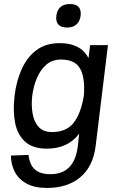

<svg xmlns="http://www.w3.org/2000/svg" viewBox="-20 -723 580 948"><path d="M258 -644Q265 -703 326 -703Q385 -703 378 -644Q374 -617 357 -602Q340 -587 312 -587Q281 -587 268 -602Q255 -617 258 -644ZM452 0Q439 100 376 152.5Q313 205 212 205Q150 205 110.5 183Q71 161 52.5 124.5Q34 88 34 45L121 42Q123 66 133 88Q143 110 166 123.5Q189 137 229 137Q347 137 364 0L371 -63Q315 11 211 11Q142 11 104 -23.5Q66 -58 54.5 -117Q43 -176 52 -249V-250V-251Q61 -324 87.5 -382.5Q114 -441 160 -475.5Q206 -510 275 -510Q379 -510 417 -436L425 -500H513ZM281 -429Q238 -429 208.5 -403.5Q179 -378 162 -337Q145 -296 139 -249Q134 -203 141 -162Q148 -121 171 -96Q194 -71 237 -71Q307 -71 343 -116Q379 -161 394 -250Q401 -338 376 -383.5Q351 -429 281 -429Z"/></svg>

Font: Haskoy Medium
Style: Italic
Weight: 500
Designer: Ertekin Erdin
Foundry: Ertekin Erdin
Version: Version 2.000; ttfautohint (v1.8.4.7-5d5b)